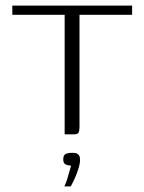

<svg xmlns="http://www.w3.org/2000/svg" viewBox="-20 -480 515 686"><path d="M24 -460H452V-427H264V-27Q264 -12 260.5 -6Q257 0 244 0H211V-427H24ZM210 186Q217 171 221 157Q225 143 228.5 131Q232 119 234 112Q232 112 231 111.5Q230 111 228 111Q221 111 213.5 107Q206 103 206 89Q206 74 215 70Q224 66 240 66Q248 66 253.5 68Q259 70 262.5 75.5Q266 81 266 91Q266 105 259.5 125Q253 145 245 162Q237 179 233 186Z"/></svg>

Font: Genos Light
Style: Regular
Weight: 300
Designer: Robert E. Leuschke
Foundry: Robert E. Leuschke
Version: Version 1.010